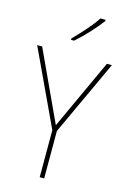

<svg xmlns="http://www.w3.org/2000/svg" viewBox="-140 -1082 715 1080"><g transform="rotate(15 217.5 -541.5)"><path d="M218 -372 406 -780H435L232 -342V-66H206V-340L0 -780H29ZM335 -1010Q309 -975 269.5 -932Q230 -889 194 -858H176V-866Q210 -900 246 -941Q282 -982 305 -1017H335Z"/></g></svg>

Font: Noto Sans Malayalam UI SemiCondensed Thin
Style: Regular
Weight: 100
Width: 4
Designer: Jelle Bosma - Monotype Design Team
Foundry: Monotype Imaging Inc.
Version: Version 2.104; ttfautohint (v1.8.4.7-5d5b)